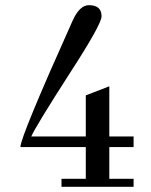

<svg xmlns="http://www.w3.org/2000/svg" viewBox="-20 -723 585 743"><path d="M497 -31V0H218V-31H312V-154H59Q59 -193 261 -643Q288 -703 324 -703Q373 -703 373 -660Q373 -629 251 -441Q118 -234 101 -195H312V-354L403 -389V-195H497V-154H403V-31Z"/></svg>

Font: GFS Didot
Style: Regular
Weight: 400
Designer: Takis Katsoulidis and George D. Matthiopoulos
Foundry: Takis Katsoulidis and George D. Matthiopoulos
Version: Version 1.0